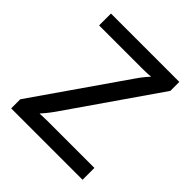

<svg xmlns="http://www.w3.org/2000/svg" viewBox="-189 -845 985 985"><g transform="rotate(45 303.5 -353.0)"><path d="M381 -556Q398 -581 413 -599Q428 -617 432 -621V-623Q429 -622 414.5 -621Q400 -620 379 -620H59V-706H555V-641L215 -150Q198 -126 183 -108Q168 -90 164 -86V-84Q167 -84 180.5 -85Q194 -86 217 -86H559V0H41V-66Z"/></g></svg>

Font: Museo Sans Medium
Style: Regular
Weight: 500
Designer: Jos Buivenga
Foundry: Jos Buivenga & Rosetta Type Foundry (extension, remastering)
Version: Version 3.600;PS 1.000;hotconv 1.0.88;makeotf.lib2.5.647800;